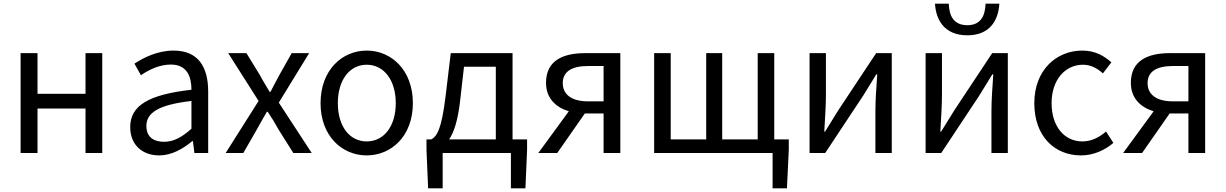

<svg xmlns="http://www.w3.org/2000/svg" viewBox="-20 -832 6665 1044"><path d="M92 0H184V-242H445V0H536V-543H445V-322H184V-543H92Z M846 13C913 13 974 -22 1026 -65H1029L1037 0H1112V-334C1112 -469 1057 -557 924 -557C836 -557 760 -518 711 -486L746 -423C789 -452 846 -481 909 -481C998 -481 1021 -414 1021 -344C790 -318 688 -259 688 -141C688 -43 755 13 846 13ZM872 -61C818 -61 776 -85 776 -147C776 -217 838 -262 1021 -283V-132C968 -85 924 -61 872 -61Z M1207 0H1303L1376 -127C1395 -160 1412 -193 1431 -224H1436C1457 -193 1477 -160 1495 -127L1575 0H1675L1496 -274L1661 -543H1566L1499 -424C1482 -393 1467 -364 1451 -333H1446C1428 -364 1409 -393 1393 -424L1320 -543H1221L1386 -283Z M1974 13C2107 13 2225 -91 2225 -271C2225 -452 2107 -557 1974 -557C1841 -557 1723 -452 1723 -271C1723 -91 1841 13 1974 13ZM1974 -63C1880 -63 1817 -146 1817 -271C1817 -396 1880 -480 1974 -480C2068 -480 2132 -396 2132 -271C2132 -146 2068 -63 1974 -63Z M2387 0H2758V192H2837L2846 -17V-74H2767V-543H2431L2402 -302C2380 -127 2356 -91 2325 -74H2299V-17L2308 192H2387ZM2422 -74C2448 -112 2470 -177 2482 -285L2503 -469H2676V-74Z M3177 -281C3091 -281 3040 -316 3040 -380C3040 -444 3091 -473 3177 -473H3262V-281ZM2907 0H3010L3160 -215H3162H3262V0H3353V-543H3161C3040 -543 2949 -502 2949 -382C2949 -297 3003 -248 3073 -227Z M3537 0H4181V192H4259L4269 -17V-74H4190V-543H4100V-74H3907V-543H3820V-74H3627V-543H3537Z M4382 0H4467L4673 -311C4693 -344 4724 -394 4745 -428H4750C4745 -357 4740 -285 4740 -227V0H4829V-543H4744L4538 -232C4518 -199 4487 -149 4466 -116H4462C4466 -186 4471 -259 4471 -316V-543H4382Z M5013 0H5098L5304 -311C5324 -344 5355 -394 5376 -428H5381C5376 -357 5371 -285 5371 -227V0H5460V-543H5375L5169 -232C5149 -199 5118 -149 5097 -116H5093C5097 -186 5102 -259 5102 -316V-543H5013ZM5240 -640C5365 -640 5409 -725 5414 -812H5339C5337 -748 5314 -695 5240 -695C5164 -695 5141 -748 5139 -812H5064C5069 -725 5114 -640 5240 -640Z M5858 13C5923 13 5985 -13 6034 -55L5994 -117C5960 -87 5916 -63 5866 -63C5766 -63 5698 -146 5698 -271C5698 -396 5770 -480 5869 -480C5911 -480 5946 -461 5977 -433L6023 -493C5985 -527 5936 -557 5865 -557C5725 -557 5604 -452 5604 -271C5604 -91 5714 13 5858 13Z M6357 -281C6271 -281 6220 -316 6220 -380C6220 -444 6271 -473 6357 -473H6442V-281ZM6087 0H6190L6340 -215H6342H6442V0H6533V-543H6341C6220 -543 6129 -502 6129 -382C6129 -297 6183 -248 6253 -227Z"/></svg>

Font: GenYoGothic2 TW R
Style: Regular
Weight: 400
Version: Version 2.100;PS 2.1;hotconv 16.6.51;makeotf.lib2.5.65220 DE